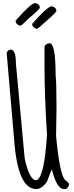

<svg xmlns="http://www.w3.org/2000/svg" viewBox="-20 -1232 495 1279"><path d="M310.5 -944.3Q350.6 -944.3 350.6 -729.5Q356.4 -686.5 356.4 -504.9L353.5 -327.1Q376 -79.1 412.1 -34.2Q440.4 -14.6 440.4 -3.9Q434.6 19.5 418 27.3H406.2Q357.4 27.3 326.2 -101.6Q320.3 -99.6 293 -21.5Q257.8 27.3 221.7 27.3Q97.7 27.3 74.2 -301.8L24.4 -879.9Q34.2 -901.4 51.8 -901.4Q85.9 -901.4 85.9 -809.6L144.5 -175.8Q175.8 -31.2 221.7 -31.2Q275.4 -45.9 293 -335.9Q276.4 -592.8 276.4 -799.8V-914.1Q276.4 -939.5 310.5 -944.3ZM214.8 -1211.9Q245.1 -1204.1 245.1 -1180.7Q245.1 -1170.9 173.8 -1111.3Q123 -1060.5 115.2 -1060.5Q84 -1069.3 84 -1094.7Q187.5 -1211.9 214.8 -1211.9ZM325.2 -1190.4Q355.5 -1181.6 355.5 -1159.2Q355.5 -1149.4 284.2 -1087.9Q233.4 -1040 224.6 -1040Q194.3 -1047.9 194.3 -1073.2Q296.9 -1190.4 325.2 -1190.4Z"/></svg>

Font: Sue Ellen Francisco 
Style: Regular
Weight: 400
Designer: Kimberly Geswein
Foundry: Kimberly Geswein
Version: Version 1.002 2007